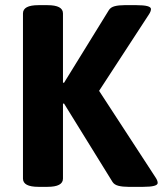

<svg xmlns="http://www.w3.org/2000/svg" viewBox="-20 -722 631 744"><path d="M129 2Q69 2 69 -30V-670Q69 -702 129 -702H164Q224 -702 224 -670V-402L228 -401L402 -683Q409 -694 424.5 -698Q440 -702 462 -702H509Q565 -702 565 -687Q565 -678 557 -666L364 -370L583 -34Q591 -22 591 -13Q591 2 535 2H477Q455 2 439 -2Q423 -6 416 -17L228 -321L224 -320V-30Q224 2 164 2Z"/></svg>

Font: Asap
Style: Regular
Weight: 400
Designer: Pablo Cosgaya
Foundry: Omnibus-Type
Version: Version 3.001